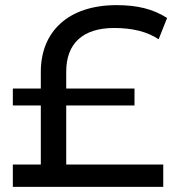

<svg xmlns="http://www.w3.org/2000/svg" viewBox="-20 -728 686 748"><path d="M30 -383V-317H139V-87H30V0H616V-87H238V-317H504V-383H238V-449C238 -558 302 -619 425 -619C497 -619 555 -604 598 -575L631 -658C576 -693 515 -708 434 -708C247 -708 139 -606 139 -448V-383Z"/></svg>

Font: Malon Grotesk Med
Style: Regular
Weight: 500
Designer: Julieta Ulanovsky
Foundry: Julieta Ulanovsky
Version: Version 7.200